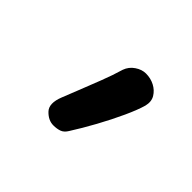

<svg xmlns="http://www.w3.org/2000/svg" viewBox="-66 -950 432 432"><g transform="rotate(45 150.5 -734.0)"><path d="M129 -619Q113 -619 99.5 -633Q86 -647 98 -677Q104 -692 113.5 -716Q123 -740 133.5 -767Q144 -794 151 -818Q156 -832 168.5 -840.5Q181 -849 194 -849Q209 -849 221.5 -842.5Q234 -836 241 -824.5Q248 -813 244 -797Q239 -779 226 -750.5Q213 -722 196 -691Q179 -660 163 -635Q157 -625 148.5 -622Q140 -619 129 -619Z"/></g></svg>

Font: Playpen Sans
Style: Regular
Weight: 400
Designer: Laura Meseguer, Veronika Burian, José Scaglione, Kostas Bartsokas, Vera Evstafieva, Tom Grace, Yorlmar Campos
Foundry: TypeTogether
Version: Version 2.000